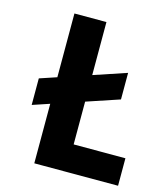

<svg xmlns="http://www.w3.org/2000/svg" viewBox="-101 -739 709 817"><g transform="rotate(15 253.0 -330.0)"><path d="M51 -354 412 -475V-358L51 -237ZM126 0V-660H267V0ZM156 0V-121H495V0Z"/></g></svg>

Font: Bricolage Grotesque 24pt SemiCondensed
Style: Bold
Weight: 700
Width: 4
Designer: Mathieu Triay
Foundry: Atelier Triay
Version: Version 1.001;gftools[0.9.33.dev8+g029e19f]